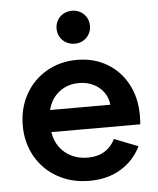

<svg xmlns="http://www.w3.org/2000/svg" viewBox="-53 -779 692 839"><g transform="rotate(-5 293.0 -359.5)"><path d="M36.1 -252Q36.1 -328.1 70.1 -388.7Q104 -449.2 163.3 -483.4Q222.7 -517.6 296.9 -517.6Q370.6 -517.6 428.2 -483.6Q485.8 -449.7 517.8 -389.4Q549.8 -329.1 549.8 -252.9Q549.8 -225.6 547.9 -212.9H158.2Q163.6 -175.3 184.1 -147Q204.6 -118.7 236.6 -103.3Q268.6 -87.9 307.6 -87.9Q350.1 -87.9 380.9 -106.7Q411.6 -125.5 427.7 -159.2L532.2 -118.2Q501.5 -56.2 443.4 -21.2Q385.3 13.7 306.6 13.7Q228 13.7 166.5 -20.8Q105 -55.2 70.6 -115.7Q36.1 -176.3 36.1 -252ZM425.3 -309.6Q422.4 -339.8 405.3 -364Q388.2 -388.2 360.1 -402.1Q332 -416 296.9 -416Q246.1 -416 209.5 -387.2Q172.9 -358.4 161.1 -309.6ZM220.2 -661.1Q220.2 -681.2 229.7 -697.8Q239.3 -714.4 256.1 -723.9Q272.9 -733.4 293.5 -733.4Q314 -733.4 330.8 -723.9Q347.7 -714.4 357.2 -697.8Q366.7 -681.2 366.7 -661.1Q366.7 -641.1 357.2 -624.5Q347.7 -607.9 331.1 -598.4Q314.5 -588.9 294.4 -588.9Q273.4 -588.9 256.6 -598.1Q239.7 -607.4 230 -624Q220.2 -640.6 220.2 -661.1Z"/></g></svg>

Font: Wanted Sans SemiBold
Style: Regular
Weight: 600
Designer: Original Design by Kil Hyung-jin and Kang Hanbin, Wanted Lab, Inc; Hangeul from Source Han Sans by Jang Soo-young and Ka
Foundry: Wanted Lab, Inc.
Version: Version 1.003